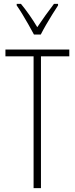

<svg xmlns="http://www.w3.org/2000/svg" viewBox="-20 -969 385 989"><path d="M191 0H153V-679H8V-714H337V-679H191ZM155 -791Q142 -815 126 -843.5Q110 -872 94 -898Q78 -924 66 -941V-949H88Q108 -925 130.5 -893Q153 -861 172 -829Q194 -862 213.5 -889Q233 -916 258 -949H279V-941Q265 -920 249 -894Q233 -868 217.5 -841.5Q202 -815 190 -791Z"/></svg>

Font: Noto Sans Khmer ExtraCondensed ExtraLight
Style: Regular
Weight: 250
Width: 2
Designer: Danh Hong and the Monotype Design Team
Foundry: Monotype Imaging Inc.
Version: Version 2.004